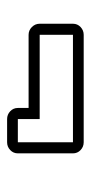

<svg xmlns="http://www.w3.org/2000/svg" viewBox="126 -502 261 554"><g transform="rotate(90 257.0 -225.5)"><path d="M292 -177H81Q68 -177 58.5 -186.5Q49 -196 49 -209V-305Q49 -318 58.5 -327Q68 -336 81 -336H391Q404 -336 413.5 -327Q423 -318 423 -305V-146Q423 -133 413.5 -124Q404 -115 391 -115H324Q311 -115 301.5 -124Q292 -133 292 -146ZM324 -146H391V-305H81V-209H324Z"/></g></svg>

Font: Lichte PostBus
Style: Regular
Weight: 400
Designer: Peter Wiegel
Version: Version 1.001